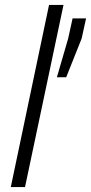

<svg xmlns="http://www.w3.org/2000/svg" viewBox="-20 -763 371 783"><path d="M24 0 180 -743H239L82 0ZM212 -448 258 -606 276 -688H331L313 -606L250 -448Z"/></svg>

Font: Saira SemiCondensed Light
Style: Italic
Weight: 300
Width: 4
Italic angle: -12°
Designer: Hector Gatti with collaboration of the Omnibus-Type team
Foundry: Omnibus-Type
Version: Version 1.101